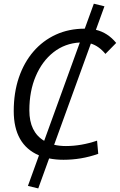

<svg xmlns="http://www.w3.org/2000/svg" viewBox="-20 -859 652 1044"><path d="M188 165.5 131.8 151.9 191.9 -14.2Q54.7 -72.8 54.7 -255.4Q54.7 -355 82.5 -437Q110.4 -519 161.6 -578.6Q212.9 -638.2 283.7 -670.7Q354.5 -703.1 440.4 -703.1Q440.9 -703.1 440.9 -703.1L490.2 -838.9L547.9 -824.7L501.5 -696.8Q565.9 -681.6 611.8 -625.5L553.2 -565.9Q517.6 -608.9 474.1 -622.1L274.4 -71.8Q303.7 -64.9 338.4 -64.9Q421.4 -64.9 507.8 -94.2L514.2 -22.5Q466.8 -5.9 419.7 2Q372.6 9.8 325.2 9.8Q283.2 9.8 247.1 2.4ZM220.2 -93.3 414.1 -627.9Q333 -623.5 271.2 -575.2Q209.5 -526.9 174.6 -445.3Q139.6 -363.8 139.6 -258.8Q139.6 -141.1 220.2 -93.3Z"/></svg>

Font: Cascadia Mono PL SemiLight
Style: Italic
Weight: 350
Italic angle: -10°
Monospace: yes
Designer: Aaron Bell
Foundry: Saja Typeworks
Version: Version 2404.023; ttfautohint (v1.8.4)